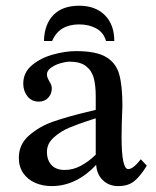

<svg xmlns="http://www.w3.org/2000/svg" viewBox="-20 -627 535 657"><path d="M218.3 -416Q205.6 -416 187 -410.6Q168.5 -405.3 154.5 -395.3Q140.6 -385.3 140.6 -372.1Q140.6 -366.7 142.6 -361.6Q144.5 -356.4 148.9 -348.6Q153.3 -341.3 155.3 -335.9Q157.2 -330.6 157.2 -324.7Q157.2 -305.2 144.8 -292.2Q132.3 -279.3 112.8 -279.3Q88.4 -279.3 74 -297.4Q59.6 -315.4 59.6 -340.8Q59.6 -378.9 89.4 -403.8Q119.1 -428.7 161.4 -440.4Q203.6 -452.1 240.2 -452.1Q309.1 -452.1 343 -431.9Q377 -411.6 387.9 -372.8Q398.9 -334 398.9 -264.2L397.9 -239.7Q397.5 -229 396.7 -204.1Q396 -179.2 396 -158.2Q396 -48.3 418.9 -48.3Q435.5 -48.3 461.9 -82L482.4 -60.1Q460.9 -24.9 439.9 -7.6Q418.9 9.8 384.8 9.8Q352.5 9.8 331.8 -10.5Q311 -30.8 309.1 -63Q277.8 -28.8 239 -9.5Q200.2 9.8 156.7 9.8Q126.5 9.8 100.8 -1.2Q75.2 -12.2 59.8 -34.2Q44.4 -56.2 44.4 -86.9Q44.4 -133.3 80.1 -164.1Q115.7 -194.8 162.1 -210.9Q208.5 -227.1 275.4 -243.2Q281.2 -244.1 307.6 -251V-297.4Q307.6 -334 301 -359.4Q294.4 -384.8 274.7 -400.4Q254.9 -416 218.3 -416ZM289.1 -216.3Q247.1 -202.6 217.3 -190.2Q187.5 -177.7 164.1 -156.7Q140.6 -135.7 140.6 -107.4Q140.6 -78.6 156.5 -62Q172.4 -45.4 201.2 -45.4Q230 -45.4 256.8 -59.8Q283.7 -74.2 307.6 -97.7V-222.2Q300.3 -219.7 289.1 -216.3ZM371.1 -486.8H342.8Q334.5 -516.1 309.3 -529.8Q284.2 -543.5 251 -543.5Q217.8 -543.5 194.6 -530Q171.4 -516.6 158.2 -486.8H130.4Q131.8 -543.9 162.8 -575.7Q193.8 -607.4 251 -607.4Q306.6 -607.4 338.9 -575Q371.1 -542.5 371.1 -486.8Z"/></svg>

Font: Radley
Style: Regular
Weight: 400
Designer: Vernon Adams
Foundry: Vernon Adams
Version: Version 1.003; ttfautohint (v1.6)